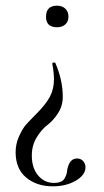

<svg xmlns="http://www.w3.org/2000/svg" viewBox="-20 -381 367 676"><path d="M181 -361Q199 -361 210 -350.5Q221 -340 221 -322Q221 -305 210 -295Q199 -285 181 -285Q142 -285 142 -322Q142 -361 181 -361ZM170 263Q184 263 193.5 259Q203 255 207.5 247Q212 239 214 232.5Q216 226 217 215Q225 177 251 177Q265 177 273 186.5Q281 196 281 208Q281 235 247 255Q213 275 166 275Q109 275 72 244Q35 213 35 155Q35 125 47.5 98Q60 71 71 58.5Q82 46 106 22Q142 -14 156 -41Q170 -68 170 -102Q170 -125 164 -157Q164 -159 166.5 -160Q169 -161 172 -161Q175 -161 175 -159Q201 -99 201 -40Q201 -8 184 18Q167 44 146.5 59.5Q126 75 109 103Q92 131 92 167Q92 210 114 236.5Q136 263 170 263Z"/></svg>

Font: Cormorant Upright Light
Style: Regular
Weight: 300
Designer: Christian Thalmann (Catharsis Fonts)
Foundry: Catharsis Fonts
Version: Version 3.302;PS 003.302;hotconv 1.0.88;makeotf.lib2.5.64775